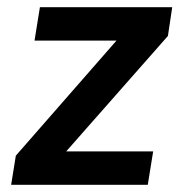

<svg xmlns="http://www.w3.org/2000/svg" viewBox="-20 -514 503 534"><path d="M11 0 24 -81 331 -432 326 -401H76L91 -494H459L447 -414L136 -61L140 -93H406L391 0Z"/></svg>

Font: Nunito Sans 10pt SemiCondensed
Style: Bold Italic
Weight: 700
Width: 4
Italic angle: -9°
Designer: Vernon Adams
Foundry: Vernon Adams
Version: Version 3.101;gftools[0.9.27]